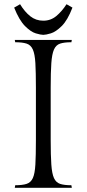

<svg xmlns="http://www.w3.org/2000/svg" viewBox="-20 -889 410 909"><path d="M220 -474V-226Q220 -153 223 -110Q226 -67 235.5 -46Q245 -25 264.5 -18.5Q284 -12 318 -12L320 0H50L52 -12Q86 -12 106 -18.5Q126 -25 135.5 -46Q145 -67 147.5 -110Q150 -153 150 -226V-474Q150 -547 147.5 -590Q145 -633 135.5 -654.5Q126 -676 106 -682.5Q86 -689 52 -689L50 -700H320L318 -689Q284 -689 264.5 -682.5Q245 -676 235.5 -654.5Q226 -633 223 -590Q220 -547 220 -474ZM323 -853Q300 -793 272 -765.5Q244 -738 220.5 -731Q197 -724 185 -724Q173 -724 149.5 -731Q126 -738 98.5 -765.5Q71 -793 47 -853L75 -869Q97 -833 123.5 -812Q150 -791 185 -791Q220 -791 246.5 -813Q273 -835 295 -869Z"/></svg>

Font: Gilda Display
Style: Regular
Weight: 400
Designer: Eduardo Rodriguez Tunni
Foundry: Eduardo Rodriguez Tunni
Version: Version 1.002; ttfautohint (v1.8.4.7-5d5b);gftools[0.9.22]